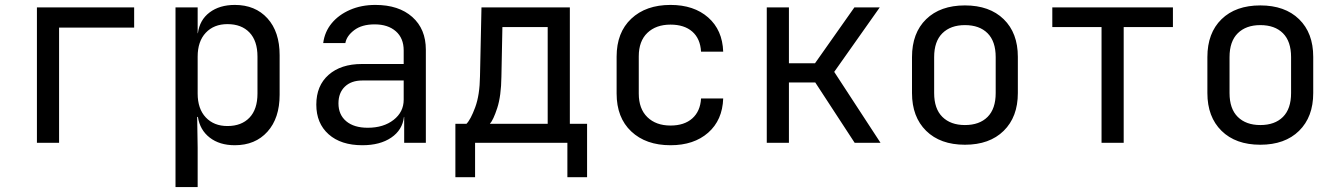

<svg xmlns="http://www.w3.org/2000/svg" viewBox="-20 -580 5440 780"><path d="M130 0V-550H525V-468H220V0Z M693 180V-550H783V-445H784Q791 -499 831.5 -529.5Q872 -560 934 -560Q1017 -560 1066.5 -505.5Q1116 -451 1116 -356V-195Q1116 -100 1066.5 -45Q1017 10 934 10Q872 10 832 -21Q792 -52 784 -105H781L783 20V180ZM904 -68Q961 -68 993.5 -102Q1026 -136 1026 -200V-350Q1026 -414 993.5 -448Q961 -482 904 -482Q849 -482 816 -447Q783 -412 783 -350V-200Q783 -138 816 -103Q849 -68 904 -68Z M1452 10Q1365 10 1315 -34.5Q1265 -79 1265 -155Q1265 -232 1315 -276Q1365 -320 1450 -320H1620V-375Q1620 -425 1588 -453Q1556 -481 1502 -481Q1450 -481 1419 -457.5Q1388 -434 1383 -405H1293Q1299 -451 1327.5 -485.5Q1356 -520 1402 -540Q1448 -560 1505 -560Q1600 -560 1655 -511Q1710 -462 1710 -378V0H1622V-105H1621Q1615 -52 1569.5 -21Q1524 10 1452 10ZM1474 -61Q1538 -61 1579 -93Q1620 -125 1620 -175V-253H1452Q1407 -253 1381 -228Q1355 -203 1355 -160Q1355 -114 1386.5 -87.5Q1418 -61 1474 -61Z M1830 140V-77H1875Q1892 -94 1910.5 -144Q1929 -194 1930 -271L1936 -550H2295V-77H2365V140H2285V0H1910V140ZM1970 -77H2205V-470H2021L2017 -269Q2016 -190 2000 -141Q1984 -92 1970 -77Z M2704 10Q2604 10 2544.5 -46Q2485 -102 2485 -200V-350Q2485 -448 2544.5 -504Q2604 -560 2704 -560Q2799 -560 2857 -509Q2915 -458 2918 -370H2828Q2825 -423 2792.5 -451.5Q2760 -480 2704 -480Q2645 -480 2610 -446.5Q2575 -413 2575 -351V-200Q2575 -138 2610 -104Q2645 -70 2704 -70Q2760 -70 2792.5 -99Q2825 -128 2828 -180H2918Q2915 -92 2857 -41Q2799 10 2704 10Z M3095 0V-550H3185V-323H3291L3451 -550H3554L3369 -288L3557 0H3452L3292 -245H3185V0Z M3900 8Q3800 8 3742.5 -48.5Q3685 -105 3685 -202V-348Q3685 -446 3742.5 -502Q3800 -558 3900 -558Q4000 -558 4057.5 -502Q4115 -446 4115 -349V-202Q4115 -105 4057.5 -48.5Q4000 8 3900 8ZM3900 -72Q3959 -72 3992 -105Q4025 -138 4025 -202V-348Q4025 -412 3992 -445Q3959 -478 3900 -478Q3842 -478 3808.5 -445Q3775 -412 3775 -348V-202Q3775 -138 3808.5 -105Q3842 -72 3900 -72Z M4455 0V-470H4255V-550H4745V-470H4545V0Z M5100 8Q5000 8 4942.5 -48.5Q4885 -105 4885 -202V-348Q4885 -446 4942.5 -502Q5000 -558 5100 -558Q5200 -558 5257.5 -502Q5315 -446 5315 -349V-202Q5315 -105 5257.5 -48.5Q5200 8 5100 8ZM5100 -72Q5159 -72 5192 -105Q5225 -138 5225 -202V-348Q5225 -412 5192 -445Q5159 -478 5100 -478Q5042 -478 5008.5 -445Q4975 -412 4975 -348V-202Q4975 -138 5008.5 -105Q5042 -72 5100 -72Z"/></svg>

Font: JetBrainsMono NF
Style: Regular
Weight: 400
Designer: Philipp Nurullin, Konstantin Bulenkov
Foundry: JetBrains
Version: Version 2.251; ttfautohint (v1.8.3);Nerd Fonts 2.2.2